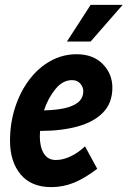

<svg xmlns="http://www.w3.org/2000/svg" viewBox="-20 -755 522 786"><path d="M21 -179Q21 -250 41.5 -314Q62 -378 99 -427.5Q136 -477 186 -505Q236 -533 294 -533Q361 -533 400.5 -493Q440 -453 440 -396Q440 -334 402.5 -295Q365 -256 298.5 -237.5Q232 -219 144 -219Q143 -208 143 -197Q143 -153 159.5 -126.5Q176 -100 209 -100Q238 -100 269.5 -115Q301 -130 328 -156L378 -64Q327 -25 282.5 -7Q238 11 190 11Q108 11 64.5 -41Q21 -93 21 -179ZM275 -427Q237 -427 207 -390.5Q177 -354 160 -303Q225 -305 259.5 -316Q294 -327 307.5 -343.5Q321 -360 321 -381Q321 -399 308.5 -413Q296 -427 275 -427ZM254 -585 351 -735H482L351 -585Z"/></svg>

Font: Radio Canada Condensed SemiBold
Style: Italic
Weight: 600
Width: 3
Italic angle: -12°
Designer: Charles Daoud, Etienne Aubert Bonn, Alexandre Saumier Demers, Jacques Le Bailly
Foundry: Radio-Canada
Version: Version 2.104; ttfautohint (v1.8.4.7-5d5b);gftools[0.9.28.de